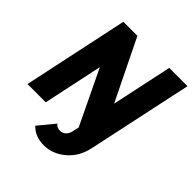

<svg xmlns="http://www.w3.org/2000/svg" viewBox="-244 -864 1219 1219"><g transform="rotate(45 366.0 -254.0)"><path d="M226 152 316 43Q330 64 361 64Q381 64 397.5 49Q414 34 419 9L429 -35L253 -401L168 0H4L155 -710H281L481 -301L568 -709H732L580 2Q561 91 496 146.5Q431 202 351 202Q273 202 226 152Z"/></g></svg>

Font: Raleway-v4020 ExtraBold
Style: Italic
Weight: 800
Italic angle: -12°
Designer: Matt McInerney, Pablo Impallari, Rodrigo Fuenzalida
Foundry: Matt McInerney, Pablo Impallari, Rodrigo Fuenzalida
Version: Version 4.020;PS 004.020;hotconv 1.0.88;makeotf.lib2.5.64775